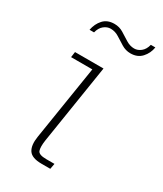

<svg xmlns="http://www.w3.org/2000/svg" viewBox="-145 -605 566 665"><g transform="rotate(30 137.5 -273.0)"><path d="M135 0Q96 0 83.5 -19Q71 -38 77 -75L124 -371H39L42 -393H156L106 -76Q102 -48 106.5 -35Q111 -22 141 -22H174L170 0ZM210 -485Q191 -485 174.5 -495Q158 -505 142.5 -515Q127 -525 109 -525Q95 -525 82.5 -515Q70 -505 65 -485H47Q52 -511 68 -528.5Q84 -546 112 -546Q132 -546 148 -536L180 -516Q196 -506 213 -506Q227 -506 239.5 -516Q252 -526 257 -546H275Q271 -521 254.5 -503Q238 -485 210 -485Z"/></g></svg>

Font: Rokkitt SemiBold Thin
Style: Italic
Weight: 250
Italic angle: -9°
Version: Version 3.103